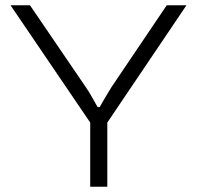

<svg xmlns="http://www.w3.org/2000/svg" viewBox="-20 -710 751 730"><path d="M388 -244 689 -690H614L404 -379C390 -356 373 -328 359 -303H351C337 -328 322 -356 306 -379L94 -690H20L323 -244V0H388Z"/></svg>

Font: Exo 2 Light Expanded
Style: Regular
Weight: 300
Width: 7
Designer: Natanael Gama
Version: Version 1.001;PS 001.001;hotconv 1.0.70;makeotf.lib2.5.58329